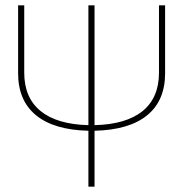

<svg xmlns="http://www.w3.org/2000/svg" viewBox="-20 -701 688 721"><path d="M600 -681V-426Q600 -323 532.5 -268Q465 -213 335 -210V0H312V-210Q183 -213 115.5 -268Q48 -323 48 -426V-681H71V-428Q71 -334 132.5 -284Q194 -234 312 -231V-681H335V-231Q454 -234 515.5 -284Q577 -334 577 -428V-681Z"/></svg>

Font: Fira Sans Thin
Style: Regular
Weight: 100
Designer: bBox Type GmbH & Carrois Corporate GbR & Edenspiekermann AG
Foundry: bBox Type GmbH & Carrois Corporate GbR & Edenspiekermann AG
Version: Version 4.301